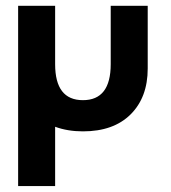

<svg xmlns="http://www.w3.org/2000/svg" viewBox="-20 -430 574 646"><path d="M165.5 -214Q165.5 -93 259 -93Q352.5 -93 352.5 -214V-410.5H477V-199.5Q477 -102.5 419.5 -45.2Q362 12 259 12Q207.5 12 165.5 -3.5V196H41V-410.5H165.5Z"/></svg>

Font: League Spartan SemiBold
Style: Regular
Weight: 600
Foundry: The League of Moveable Type
Version: Version 2.002